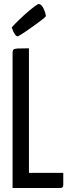

<svg xmlns="http://www.w3.org/2000/svg" viewBox="-20 -942 354 962"><path d="M43 0V-677Q43 -688 47 -693Q51 -698 68 -699Q85 -700 125 -700V-76H297V-16Q297 -6 292.5 -3Q288 0 281 0ZM70 -760Q61 -760 54 -771Q47 -782 43 -793.5Q39 -805 39 -805Q56 -824 77.5 -844.5Q99 -865 120 -883Q141 -901 155.5 -911.5Q170 -922 173 -922Q187 -922 197.5 -900.5Q208 -879 210 -861Q205 -854 187 -840.5Q169 -827 147 -811Q125 -795 104 -781Q83 -767 70 -760Z"/></svg>

Font: Yanone Kaffeesatz ExtraLight
Style: Regular
Weight: 400
Version: Version 2.003